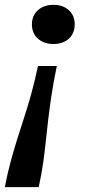

<svg xmlns="http://www.w3.org/2000/svg" viewBox="-23 -578 372 794"><path d="M-3 196H137Q149 142 155.5 95.5Q162 49 166.5 5.5Q171 -38 176.5 -84.5Q182 -131 190 -184.5Q198 -238 212 -305H134Q120 -239 105.5 -187Q91 -135 76 -89.5Q61 -44 47.5 -0.5Q34 43 21 90.5Q8 138 -3 196ZM109 -477Q109 -514 134 -536Q159 -558 198 -558Q237 -558 261.5 -536Q286 -514 286 -477Q286 -440 261.5 -418Q237 -396 198 -396Q159 -396 134 -418Q109 -440 109 -477Z"/></svg>

Font: Roboto Serif Medium
Style: Italic
Weight: 500
Italic angle: -10°
Designer: Greg Gazdowicz
Foundry: Commercial Type
Version: Version 1.008